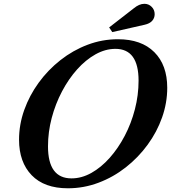

<svg xmlns="http://www.w3.org/2000/svg" viewBox="-20 -978 898 1008"><path d="M336.5 10.5Q212.5 10.5 146.2 -58.2Q80 -127 80 -244.5Q80 -324 107.2 -400.5Q134.5 -477 183.2 -544Q232 -611 297.5 -662.5Q363 -714 439.8 -743Q516.5 -772 599 -772Q722.5 -772 790.2 -704.2Q858 -636.5 858 -517Q858 -438 831 -361.5Q804 -285 755 -218Q706 -151 640.5 -99.5Q575 -48 497.5 -18.8Q420 10.5 336.5 10.5ZM355.5 -41.5Q408.5 -41.5 459.8 -70.2Q511 -99 555.8 -149.2Q600.5 -199.5 634.8 -264.8Q669 -330 688.2 -404.2Q707.5 -478.5 707.5 -554.5Q707.5 -721.5 586 -721.5Q533 -721.5 481.5 -692.8Q430 -664 385 -613.8Q340 -563.5 305.5 -498Q271 -432.5 251.5 -358.8Q232 -285 232 -209.5Q232 -41.5 355.5 -41.5ZM569.5 -809.5 553 -834 682.5 -934.5Q696.5 -946 710.2 -952Q724 -958 738 -958Q760.5 -958 776.2 -942.2Q792 -926.5 792 -903.5Q792 -883.5 779 -868.8Q766 -854 739 -848Z"/></svg>

Font: Libre Caslon Text SemiBold Italic
Style: Regular
Weight: 600
Italic angle: -22.583°
Designer: Pablo Impallari, Rodrigo Fuenzalida, Katja Schimmel
Foundry: Pablo Impallari, Rodrigo Fuenzalida
Version: Version 2.000